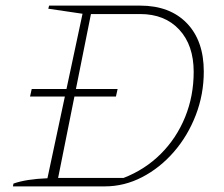

<svg xmlns="http://www.w3.org/2000/svg" viewBox="-20 -664 799 684"><path d="M479 -644Q585 -644 645.5 -581.5Q706 -519 706 -409Q706 -328 677.5 -254Q649 -180 599.5 -123Q550 -66 486.5 -33Q423 0 353 0H26L28 -10Q73 -26 149 -29L274 -615L152 -633L155 -644ZM420 -30Q497 -60 553 -116Q609 -172 639.5 -247Q670 -322 670 -408Q670 -503 618.5 -558.5Q567 -614 479 -614H304L187 -30ZM93 -347H399L393 -320H87Z"/></svg>

Font: Piazzolla SC Thin
Style: Italic
Weight: 100
Italic angle: -11.3°
Designer: Juan Pablo del Peral
Foundry: Huerta Tipografica
Version: Version 1.330